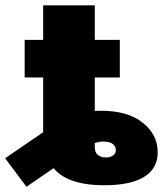

<svg xmlns="http://www.w3.org/2000/svg" viewBox="-84 -694 620 730"><path d="M312.5 10.3Q232.4 10.3 180.9 -11Q129.4 -32.2 104.7 -76.2Q80.1 -120.1 80.1 -188V-287.6H276.4V-134.3Q276.4 -114.7 288.1 -105Q299.8 -95.2 318.4 -95.2Q334.5 -95.2 345.5 -102.5Q356.4 -109.9 356.4 -123.5Q356.4 -137.7 344.7 -146.7Q333 -155.8 308.6 -155.8Q294.4 -155.8 278.1 -150.9Q261.7 -146 236.8 -131.8Q211.9 -117.7 171.9 -90.3L16.6 16.1L-64.5 -92.3L99.6 -204.6Q137.7 -230.5 188.5 -251.7Q239.3 -272.9 299.8 -272.9Q401.9 -272.9 458.7 -227.5Q515.6 -182.1 515.6 -114.7Q515.6 -53.2 464.1 -21.5Q412.6 10.3 312.5 10.3ZM80.1 -193.8V-673.8H276.4V-193.8ZM9.8 -399.4V-542.5H371.6V-399.4Z"/></svg>

Font: Inter 16pt Black
Style: Regular
Weight: 900
Version: Version 4.001;git-66647c0bb